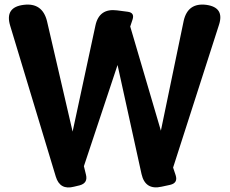

<svg xmlns="http://www.w3.org/2000/svg" viewBox="-20 -811 996 833"><path d="M490 -529 344 -90 353 -53Q362 -17 326 -7L301 -1Q240 15 222 -45L24 -700Q0 -780 83 -790Q164 -800 184 -719L295 -240L394 -700Q410 -776 488 -766L534 -760Q565 -756 555 -726L545 -696L678 -244L777 -721Q795 -800 875 -790Q955 -779 930 -703L731 -84L742 -51Q753 -17 718 -9L681 -1Q610 15 594 -56Z"/></svg>

Font: MaokenZhuyuanTi
Style: Regular
Weight: 400
Designer: Fontworks Inc & LongZhuTi team: ZERO子、时光羊、荆南、频凡、刘鹏、Little White Dog、帆影Magmeta、奈白不弍、白日月球、ChaoTawei、雨三（排名不分先后）
Version: Version 1.000; 20230222